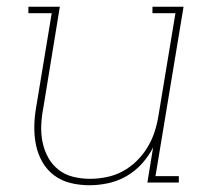

<svg xmlns="http://www.w3.org/2000/svg" viewBox="-20 -540 640 568"><path d="M245 8Q216 8 189 1.5Q162 -5 140.5 -21Q119 -37 105.5 -60.5Q92 -84 86.5 -111Q81 -138 81.5 -166.5Q82 -195 87 -223L133 -501H64V-520H157L108 -220Q103 -195 102 -169Q101 -143 106 -119Q111 -95 122.5 -74Q134 -53 153 -38Q172 -23 196.5 -17Q221 -11 246 -11Q270 -11 295 -16Q320 -21 342.5 -33Q365 -45 384 -63.5Q403 -82 416.5 -104.5Q430 -127 437.5 -150.5Q445 -174 449 -199L499 -501H431V-520H523L440 -19H509V0H416L433 -104Q420 -78 399.5 -55.5Q379 -33 353.5 -18.5Q328 -4 300 2Q272 8 245 8Z"/></svg>

Font: Iosevka Etoile Thin Oblique
Style: Regular
Weight: 100
Italic angle: -9°
Designer: Belleve Invis
Foundry: Belleve Invis
Version: Version 15.5.2; ttfautohint (v1.8.4)